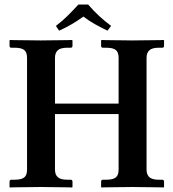

<svg xmlns="http://www.w3.org/2000/svg" viewBox="-20 -823 763 845"><path d="M502 -569Q502 -593 489.5 -603Q477 -613 447 -613H433Q425 -613 425 -621V-645L427 -647Q427 -647 442.5 -646.5Q458 -646 480.5 -646Q503 -646 525.5 -645.5Q548 -645 563 -645Q577 -645 599.5 -645.5Q622 -646 645 -646Q668 -646 684 -646.5Q700 -647 700 -647L702 -645V-621Q702 -613 694 -613H680Q649 -613 637 -601.5Q625 -590 625 -569V-76Q625 -55 637 -43.5Q649 -32 680 -32H694Q702 -32 702 -23V0L700 2Q700 2 684 1.5Q668 1 645 1Q622 1 599.5 0.5Q577 0 563 0Q548 0 525.5 0.5Q503 1 480.5 1Q458 1 442.5 1.5Q427 2 427 2L425 0V-23Q425 -32 433 -32H447Q477 -32 489.5 -42Q502 -52 502 -76V-321H222V-76Q222 -55 234 -43.5Q246 -32 277 -32H291Q299 -32 299 -23V0L297 2Q297 2 281 1.5Q265 1 242 1Q219 1 196.5 0.5Q174 0 160 0Q145 0 122.5 0.5Q100 1 77.5 1Q55 1 39.5 1.5Q24 2 24 2L22 0V-23Q22 -32 30 -32H44Q74 -32 86.5 -42Q99 -52 99 -76V-569Q99 -593 86.5 -603Q74 -613 44 -613H30Q22 -613 22 -621V-645L24 -647Q24 -647 39.5 -646.5Q55 -646 77.5 -646Q100 -646 122.5 -645.5Q145 -645 160 -645Q174 -645 196.5 -645.5Q219 -646 242 -646Q265 -646 281 -646.5Q297 -647 297 -647L299 -645V-621Q299 -613 291 -613H277Q246 -613 234 -601.5Q222 -590 222 -569V-367H502ZM368 -803Q391 -776 416.5 -752.5Q442 -729 469 -709L453 -688Q424 -702 398 -716.5Q372 -731 347 -750Q319 -730 294 -715.5Q269 -701 240 -688L226 -709Q254 -730 278 -754Q302 -778 325 -803Z"/></svg>

Font: Libertinus Serif SemiBold
Style: Regular
Weight: 600
Designer: Philipp H. Poll, Khaled Hosny
Foundry: Caleb Maclennan
Version: Version 7.051;RELEASE